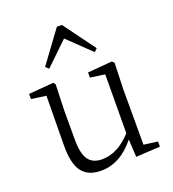

<svg xmlns="http://www.w3.org/2000/svg" viewBox="-144 -903 928 1028"><g transform="rotate(-20 320.0 -389.0)"><path d="M311.5 -719.7 181.6 -594.7 164.1 -611.3 296.9 -792H325.2L458 -611.3L441.4 -594.7ZM516.6 -40 595.7 -29.3V0L458 7.8L452.1 -92.8Q367.2 13.7 256.8 13.7Q184.6 13.7 149.4 -31.7Q114.3 -77.1 115.2 -183.6L118.2 -463.9L34.2 -475.6V-504.9L175.8 -516.6L185.5 -504.9L180.7 -355.5V-190.4Q180.7 -110.4 205.6 -76.2Q230.5 -42 283.2 -42Q372.1 -42 451.2 -128.9L453.1 -463.9L370.1 -475.6V-504.9L509.8 -516.6L521.5 -504.9L516.6 -355.5Z"/></g></svg>

Font: GenYoMin TW TTF Light
Style: Regular
Weight: 300
Version: Version 1.300